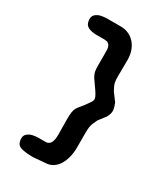

<svg xmlns="http://www.w3.org/2000/svg" viewBox="-205 -866 898 1027"><g transform="rotate(30 244.5 -353.0)"><path d="M231 -773Q256 -773 278 -763Q300 -753 316 -735Q332 -717 341 -691.5Q350 -666 350 -635L349 -536Q349 -523 349.5 -514Q350 -505 352 -496Q354 -487 358.5 -477.5Q363 -468 371 -453L406 -406Q416 -383 418 -363.5Q420 -344 405 -318L372 -275Q364 -259 359.5 -248Q355 -237 353 -227Q351 -217 350.5 -206Q350 -195 350 -179V-94Q350 -62 342.5 -33.5Q335 -5 321.5 16Q308 37 288 49Q268 61 244 61L175 67Q174 67 162 67Q150 67 134.5 65.5Q119 64 103.5 60.5Q88 57 80 49Q74 44 70.5 33Q67 22 67 12Q67 -8 81 -19Q95 -30 112.5 -33.5Q130 -37 147 -37H190Q230 -37 229 -106L228 -197Q228 -227 230.5 -243.5Q233 -260 239.5 -271Q246 -282 256 -293Q266 -304 280 -324Q289 -337 295 -345.5Q301 -354 302 -362Q303 -370 298.5 -380Q294 -390 283 -407Q267 -431 256.5 -445Q246 -459 239.5 -471Q233 -483 230.5 -496Q228 -509 228 -532V-604Q228 -617 227.5 -629Q227 -641 223 -650Q219 -659 210.5 -664Q202 -669 187 -669H142Q141 -669 134 -669Q127 -669 117 -670.5Q107 -672 96 -675.5Q85 -679 77 -687Q71 -692 67.5 -703Q64 -714 64 -724Q64 -744 78 -755Q92 -766 110 -769.5Q128 -773 145 -773Z"/></g></svg>

Font: Jua
Style: Regular
Weight: 400
Version: Version 1.001